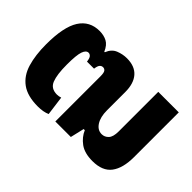

<svg xmlns="http://www.w3.org/2000/svg" viewBox="-89 -788 1059 1059"><g transform="rotate(45 441.0 -258.0)"><path d="M254 10Q173 10 127 -23.5Q81 -57 62.5 -119Q44 -181 44 -265Q44 -401 84 -463.5Q124 -526 201 -526Q234 -526 259 -513Q284 -500 300 -463H304Q319 -501 350.5 -513.5Q382 -526 414 -526Q476 -526 507.5 -490Q539 -454 539 -388V-245Q539 -193 559 -162Q579 -131 611 -131Q634 -131 650.5 -148.5Q667 -166 667 -208V-517H827V-168Q827 -82 792.5 -36Q758 10 680 10Q618 10 582 -16.5Q546 -43 530 -81H521L502 0H381V-352Q381 -380 374 -389Q367 -398 356 -398Q344 -398 336.5 -389Q329 -380 326 -357H271Q268 -382 260 -390Q252 -398 243 -398Q224 -398 214 -369.5Q204 -341 204 -267Q204 -189 219.5 -150Q235 -111 282 -111Q296 -111 311 -116L326 -3Q297 10 254 10Z"/></g></svg>

Font: Noto Sans Thai UI SemCond ExtBd
Style: Regular
Weight: 800
Width: 4
Designer: Monotype Design Team
Foundry: Monotype Imaging Inc.
Version: Version 2.000